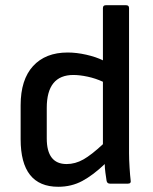

<svg xmlns="http://www.w3.org/2000/svg" viewBox="-20 -703 584 735"><path d="M203 12Q59 12 59 -170V-300Q59 -398 106.5 -450Q154 -502 239 -502Q273 -502 310.5 -493.5Q348 -485 374 -472V-672Q374 -683 385 -683H463Q474 -683 474 -672V-116Q474 -93 476 -61.5Q478 -30 480 -14Q483 0 470 0H401Q390 0 388 -11Q386 -24 383.5 -42Q381 -60 381 -75Q337 -33 295.5 -10.5Q254 12 203 12ZM159 -173Q159 -75 235 -75Q268 -75 299 -92.5Q330 -110 374 -151V-390Q346 -403 315.5 -409.5Q285 -416 261 -416Q159 -416 159 -290Z"/></svg>

Font: Sofia Sans SemiBold
Style: Regular
Weight: 600
Designer: Botio Nikoltchev, Ani Petrova
Foundry: lettersoup
Version: Version 4.101; ttfautohint (v1.8.4.7-5d5b)